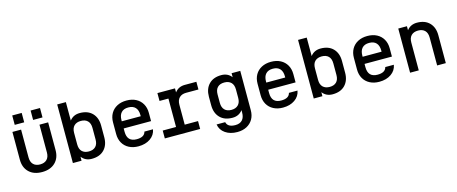

<svg xmlns="http://www.w3.org/2000/svg" viewBox="-48 -1450 5496 2310"><g transform="rotate(-15 2700.0 -295.0)"><path d="M300 9Q197 9 137.5 -48.5Q78 -106 78 -204V-550H186V-204Q186 -147 216 -116.5Q246 -86 300 -86Q354 -86 384.5 -116.5Q415 -147 415 -204V-550H523V-204Q523 -106 463 -48.5Q403 9 300 9ZM127 -742H245V-625H127ZM356 -742H473V-625H356Z M684 0V-730H792V-500Q838 -560 918 -560Q1018 -560 1073.5 -502.5Q1129 -445 1129 -348V-202Q1129 -105 1073.5 -47.5Q1018 10 918 10Q838 10 792 -50V0ZM907 -465Q853 -465 822.5 -435Q792 -405 792 -347V-203Q792 -145 822.5 -115Q853 -85 907 -85Q961 -85 991 -115Q1021 -145 1021 -203V-347Q1021 -405 991 -435Q961 -465 907 -465Z M1500 10Q1433 10 1382.5 -16.5Q1332 -43 1304.5 -91Q1277 -139 1277 -203V-347Q1277 -411 1304.5 -459Q1332 -507 1382.5 -533.5Q1433 -560 1500 -560Q1568 -560 1618 -533.5Q1668 -507 1695.5 -459Q1723 -411 1723 -347V-244H1382V-203Q1382 -78 1501 -78Q1598 -78 1613 -143H1720Q1708 -73 1648 -31.5Q1588 10 1500 10ZM1382 -333H1618V-348Q1618 -409 1588 -441.5Q1558 -474 1500 -474Q1442 -474 1412 -441Q1382 -408 1382 -347Z M1829 0V-98H1995V-452H1884V-550H2103V-500Q2148 -560 2228 -560H2372V-464H2218Q2164 -464 2133.5 -433.5Q2103 -403 2103 -346V-98H2269V0Z M2693 152Q2605 152 2545 110.5Q2485 69 2474 -1H2581Q2596 65 2692 65Q2748 65 2778 33Q2808 1 2808 -61V-90Q2762 -29 2682 -29Q2582 -29 2526.5 -86.5Q2471 -144 2471 -241V-348Q2471 -445 2526.5 -502.5Q2582 -560 2682 -560Q2762 -560 2808 -500V-550H2916V-61Q2916 4 2888.5 51.5Q2861 99 2811 125.5Q2761 152 2693 152ZM2579 -242Q2579 -185 2609 -154.5Q2639 -124 2693 -124Q2747 -124 2777.5 -154.5Q2808 -185 2808 -242V-347Q2808 -405 2777.5 -435Q2747 -465 2693 -465Q2639 -465 2609 -435Q2579 -405 2579 -347Z M3300 10Q3233 10 3182.5 -16.5Q3132 -43 3104.5 -91Q3077 -139 3077 -203V-347Q3077 -411 3104.5 -459Q3132 -507 3182.5 -533.5Q3233 -560 3300 -560Q3368 -560 3418 -533.5Q3468 -507 3495.5 -459Q3523 -411 3523 -347V-244H3182V-203Q3182 -78 3301 -78Q3398 -78 3413 -143H3520Q3508 -73 3448 -31.5Q3388 10 3300 10ZM3182 -333H3418V-348Q3418 -409 3388 -441.5Q3358 -474 3300 -474Q3242 -474 3212 -441Q3182 -408 3182 -347Z M3684 0V-730H3792V-500Q3838 -560 3918 -560Q4018 -560 4073.5 -502.5Q4129 -445 4129 -348V-202Q4129 -105 4073.5 -47.5Q4018 10 3918 10Q3838 10 3792 -50V0ZM3907 -465Q3853 -465 3822.5 -435Q3792 -405 3792 -347V-203Q3792 -145 3822.5 -115Q3853 -85 3907 -85Q3961 -85 3991 -115Q4021 -145 4021 -203V-347Q4021 -405 3991 -435Q3961 -465 3907 -465Z M4500 10Q4433 10 4382.5 -16.5Q4332 -43 4304.5 -91Q4277 -139 4277 -203V-347Q4277 -411 4304.5 -459Q4332 -507 4382.5 -533.5Q4433 -560 4500 -560Q4568 -560 4618 -533.5Q4668 -507 4695.5 -459Q4723 -411 4723 -347V-244H4382V-203Q4382 -78 4501 -78Q4598 -78 4613 -143H4720Q4708 -73 4648 -31.5Q4588 10 4500 10ZM4382 -333H4618V-348Q4618 -409 4588 -441.5Q4558 -474 4500 -474Q4442 -474 4412 -441Q4382 -408 4382 -347Z M4884 0V-550H4992V-500Q5038 -560 5118 -560Q5218 -560 5273.5 -502.5Q5329 -445 5329 -348V0H5221V-347Q5221 -405 5191 -435Q5161 -465 5107 -465Q5053 -465 5022.5 -435Q4992 -405 4992 -347V0Z"/></g></svg>

Font: Tiny SemiBold
Style: Regular
Weight: 600
Designer: Philipp Nurullin, Konstantin Bulenkov
Foundry: JetBrains
Version: Version 2.251; ttfautohint (v1.8.4.7-5d5b)